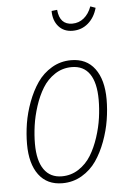

<svg xmlns="http://www.w3.org/2000/svg" viewBox="-54 -801 574 852"><g transform="rotate(-5 232.5 -375.5)"><path d="M293.9 -660.2Q254.4 -660.2 231.2 -686.8Q208 -713.4 208 -755.9L232.9 -758.8Q238.8 -691.9 294.9 -691.9Q324.2 -691.9 346.4 -710Q368.7 -728 380.9 -761.2L403.8 -752.9Q392.1 -710.4 363 -685.3Q334 -660.2 293.9 -660.2ZM189.9 9.8Q121.6 9.8 84.7 -39.6Q47.9 -88.9 47.9 -176.8Q47.9 -221.7 55.4 -268.6Q63 -315.4 80.8 -363Q98.6 -410.6 124 -447.5Q149.4 -484.4 188.5 -507.6Q227.5 -530.8 274.9 -530.8Q343.3 -530.8 380.1 -481.2Q417 -431.6 417 -344.2Q417 -299.3 409.4 -252.4Q401.9 -205.6 384.3 -158Q366.7 -110.4 341.3 -73.5Q315.9 -36.6 276.6 -13.4Q237.3 9.8 189.9 9.8ZM189.9 -21Q231.4 -21 265.1 -43.2Q298.8 -65.4 320.1 -100.1Q341.3 -134.8 355.7 -179Q370.1 -223.1 376 -264.9Q381.8 -306.6 381.8 -345.2Q381.8 -421.4 354.7 -460.7Q327.6 -500 274.9 -500Q233.4 -500 199.7 -477.8Q166 -455.6 144.8 -420.9Q123.5 -386.2 109.1 -341.8Q94.7 -297.4 88.9 -255.6Q83 -213.9 83 -174.8Q83 -99.6 110.6 -60.3Q138.2 -21 189.9 -21Z"/></g></svg>

Font: Fira Sans Compressed UltraLight
Style: Italic
Weight: 200
Width: 3
Italic angle: -8°
Designer: Carrois Corporate & Edenspiekermann AG
Foundry: Carrois Corporate GbR & Edenspiekermann AG
Version: Version 4.203;PS 004.203;hotconv 1.0.88;makeotf.lib2.5.64775